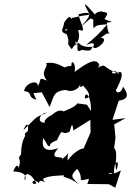

<svg xmlns="http://www.w3.org/2000/svg" viewBox="-20 -831 605 886"><path d="M504 -128 513 -196 507 -257 560 -286 499 -278 528 -366C557 -372 584 -381 548 -431C534 -384 505 -413 518 -420C523 -431 559 -498 532 -499C478 -475 493 -524 532 -490C449 -517 474 -543 432 -518C464 -556 415 -504 438 -532C421 -576 354 -519 324 -499C333 -533 309 -565 309 -527C270 -527 254 -498 300 -508C261 -528 236 -547 193 -540C205 -519 161 -502 197 -459C153 -476 175 -467 154 -432C161 -464 99 -453 91 -411C136 -405 102 -382 148 -371L134 -401L173 -405L209 -337C230 -390 227 -411 284 -416C307 -404 345 -415 352 -448C338 -398 389 -469 363 -436C410 -388 387 -376 372 -377C368 -408 400 -405 400 -319L381 -348L337 -354C322 -330 261 -316 276 -316C276 -314 252 -341 204 -284C249 -320 176 -283 187 -265C147 -263 163 -311 197 -311C136 -285 160 -301 88 -230C111 -290 115 -227 104 -222C80 -212 110 -178 111 -228C101 -206 78 -194 77 -118C54 -94 84 -106 65 -52C71 -43 63 -96 41 -40C95 -38 104 -18 95 2C87 -25 111 -53 148 15C121 29 124 -16 159 13C170 -16 202 34 178 -5C211 -26 274 -17 276 -25C262 -8 298 -19 345 21C310 -15 301 -17 336 -52C374 -2 325 9 391 -6L383 18L482 19L512 35L538 -45C474 -7 468 -49 507 -25C500 -88 539 -105 517 -46C504 -75 536 -146 492 -155ZM201 -159C228 -149 185 -162 243 -184C275 -253 256 -201 301 -223C314 -268 314 -258 319 -229L397 -278L398 -220L354 -119C400 -165 333 -149 292 -90C290 -141 310 -130 266 -96C282 -116 194 -86 249 -147C241 -145 161 -114 180 -194ZM279 -693C304 -705 282 -687 282 -687C314 -616 275 -648 311 -604C337 -647 333 -609 327 -639C351 -635 320 -578 358 -601C411 -590 397 -607 409 -616C416 -588 492 -654 445 -657C486 -687 474 -674 486 -676C465 -697 484 -752 460 -724C507 -734 508 -723 462 -743C481 -772 480 -773 450 -777C464 -783 406 -774 422 -760C360 -831 362 -823 394 -763C316 -754 305 -740 314 -755C305 -720 313 -786 275 -725C275 -694 240 -681 314 -667ZM398 -746C419 -737 406 -746 412 -700C425 -715 428 -715 475 -719C435 -672 423 -663 377 -623C429 -646 410 -615 410 -615C325 -609 358 -655 326 -618C371 -679 316 -701 358 -690C374 -687 348 -735 342 -765C392 -779 419 -776 351 -706Z"/></svg>

Font: Asimov Aggro
Style: It
Weight: 500
Designer: Google
Version: Version 2.000980; 2014